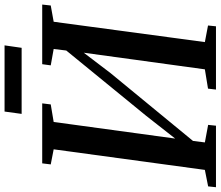

<svg xmlns="http://www.w3.org/2000/svg" viewBox="-82 -862 944 821"><g transform="rotate(-90 389.5 -452.0)"><path d="M-1 0 2.5 -33.5 73 -47.5 161 -694 96.5 -706.5 101 -743H357.5L353 -706.5L278 -694L201 -130.5L180 -140L303.5 -297.5L614 -677.5L578 -595L590 -694L520 -706.5L525 -743H780L776 -706.5L706.5 -694L619.5 -47.5L690.5 -34L687 0H416.5L420.5 -34L503 -47.5L579.5 -605L602 -602L487 -451L165.5 -60L201.5 -134L190.5 -47.5L265.5 -33.5L262 0ZM322.5 -904H605.5L595 -831H312.5Z"/></g></svg>

Font: Merriweather 60pt Medium
Style: Italic
Weight: 500
Italic angle: -7.8°
Version: Version 2.101